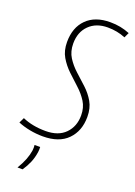

<svg xmlns="http://www.w3.org/2000/svg" viewBox="-189 -776 743 1060"><g transform="rotate(20 183.0 -245.5)"><path d="M382 -688 368 -658Q320 -678 264 -678Q196 -678 155 -637.5Q114 -597 114 -530Q114 -483 135.5 -449Q157 -415 188.5 -386.5Q220 -358 252 -328.5Q284 -299 305 -262.5Q326 -226 326 -175Q326 -92 276 -41Q226 10 131 10Q92 10 53.5 2.5Q15 -5 -16 -18L-1 -49Q58 -23 135 -23Q210 -23 250.5 -64.5Q291 -106 291 -171Q291 -217 269.5 -251Q248 -285 216.5 -313.5Q185 -342 153.5 -372Q122 -402 100.5 -438.5Q79 -475 79 -526Q79 -611 128.5 -660.5Q178 -710 267 -710Q299 -710 327 -704.5Q355 -699 382 -688ZM105 70H138Q139 83 137 100Q132 134 120 162.5Q108 191 89 219H59Q79 186 90 157.5Q101 129 105 102Q107 84 105 70Z"/></g></svg>

Font: Georama SemiCondensed ExtraLight
Style: Italic
Weight: 200
Width: 4
Italic angle: -9°
Designer: Jean-Baptiste Levee
Foundry: Production Type
Version: Version 1.000